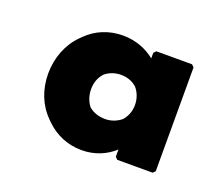

<svg xmlns="http://www.w3.org/2000/svg" viewBox="-70 -948 641 551"><g transform="rotate(20 250.0 -672.0)"><path d="M188 -671C188 -691 194 -707 206 -721C218 -732 236 -739 255 -739C274 -739 291 -733 304 -721C315 -708 322 -691 322 -671C322 -651 315 -635 304 -622C292 -612 275 -604 255 -604C235 -604 218 -610 205 -621C195 -633 188 -651 188 -671ZM321 -513 328 -506H436L443 -513V-830L436 -837H327L320 -830V-813C295 -833 262 -847 222 -847C178 -847 140 -830 113 -803L106 -796C75 -765 57 -720 57 -671C57 -623 74 -580 105 -549L106 -548L113 -541C141 -514 178 -497 222 -497C262 -497 296 -512 321 -535Z"/></g></svg>

Font: Hussar Woodtype
Style: Blk
Weight: 900
Foundry: Cannot Into Space Fonts
Version: Version 1.07